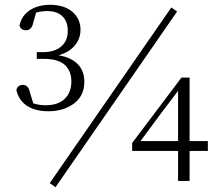

<svg xmlns="http://www.w3.org/2000/svg" viewBox="-20 -753 914 799"><path d="M182 -290Q127 -290 92.5 -312.5Q58 -335 48 -379Q52 -391 59 -395.5Q66 -400 75 -400Q86 -400 94 -392Q102 -384 106 -363L124 -306L99 -330Q116 -323 132.5 -319Q149 -315 169 -315Q222 -315 249.5 -342Q277 -369 277 -414Q277 -458 249.5 -483Q222 -508 163 -508H133V-536H160Q206 -536 234 -559Q262 -582 262 -625Q262 -664 239.5 -685.5Q217 -707 176 -707Q160 -707 144 -704Q128 -701 109 -693L134 -714L119 -661Q115 -642 107 -634.5Q99 -627 87 -627Q68 -627 61 -646Q67 -676 86 -695.5Q105 -715 131.5 -724Q158 -733 188 -733Q247 -733 281 -704Q315 -675 315 -629Q315 -586 283 -555Q251 -524 195 -518L192 -526Q260 -523 295.5 -493.5Q331 -464 331 -413Q331 -354 287.5 -322Q244 -290 182 -290ZM721 0V-140V-153V-384H715L744 -405L649 -280L556 -154L560 -177V-166H845V-125H530V-158L735 -430H769V0ZM211 26 187 9 693 -722 717 -705Z"/></svg>

Font: Noto Serif HK
Style: Regular
Weight: 200
Designer: Ryoko NISHIZUKA 西塚涼子 (kana & ideographs); Frank Grießhammer (Latin, Greek & Cyrillic); Wenlong ZHANG 张文龙 (bopomofo); San
Foundry: Adobe
Version: Version 2.001;hotconv 1.1.0;makeotfexe 2.6.0